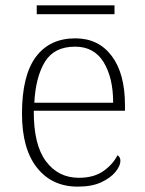

<svg xmlns="http://www.w3.org/2000/svg" viewBox="-20 -686 539 716"><path d="M270 10Q174 10 118 -60.5Q62 -131 62 -262Q62 -404 113.5 -473.5Q165 -543 261 -543Q347 -543 396.5 -477.5Q446 -412 446 -294V-273H106Q105 -147 151 -85Q197 -23 274 -23Q330 -23 365.5 -48Q401 -73 418 -107Q429 -101 429 -86Q429 -68 411 -45.5Q393 -23 358 -6.5Q323 10 270 10ZM402 -303Q402 -396 366.5 -454Q331 -512 260 -512Q182 -512 147.5 -455.5Q113 -399 108 -303ZM117 -633V-666H407V-633Z"/></svg>

Font: Noto Serif ExtraLight
Style: Regular
Weight: 200
Designer: Monotype Design Team
Foundry: Monotype Imaging Inc.
Version: Version 2.015; ttfautohint (v1.8.4.7-5d5b)